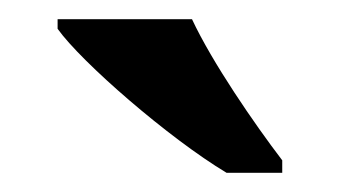

<svg xmlns="http://www.w3.org/2000/svg" viewBox="-20 -786 354 200"><path d="M216 -606H274V-619C245 -657 201 -721 180 -766H40V-756C65 -721 156 -642 216 -606Z"/></svg>

Font: Noto Serif Oriya SemiBold
Style: Regular
Weight: 600
Designer: David Williams
Foundry: Google LLC, David Williams
Version: Version 1.051